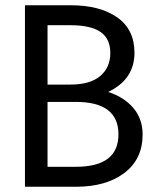

<svg xmlns="http://www.w3.org/2000/svg" viewBox="-20 -711 593 731"><path d="M75 0V-691H249Q360 -691 426 -645Q492 -599 492 -510Q492 -409 392 -361Q453 -341 488 -299.5Q523 -258 523 -199Q523 -105 453.5 -52.5Q384 0 270 0ZM269 -323H161V-76H269Q431 -76 431 -199.5Q431 -323 269 -323ZM161 -389H248Q323 -389 361.5 -421.5Q400 -454 400 -509Q400 -564 362.5 -589.5Q325 -615 248 -615H161Z"/></svg>

Font: Average Sans
Style: Regular
Weight: 400
Designer: Eduardo Rodriguez Tunni
Foundry: Eduardo Rodriguez Tunni
Version: Version 1.002